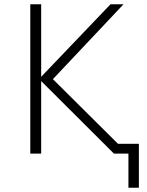

<svg xmlns="http://www.w3.org/2000/svg" viewBox="-20 -720 691 900"><path d="M122 0H173V-340L514 0H582V160H631V-46H533L228 -349L559 -700H498L173 -360V-700H122Z"/></svg>

Font: Chess Sans Light
Style: Regular
Weight: 300
Designer: Wolf Bōese
Foundry: Wolf Bōese
Version: Version 7.223;Glyphs 3.3 (3306)